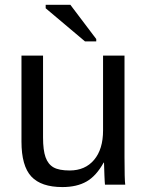

<svg xmlns="http://www.w3.org/2000/svg" viewBox="-20 -756 596 786"><path d="M156.2 -528.3V-193.4Q156.2 -141.1 166.5 -112.3Q176.8 -83.5 199.2 -70.8Q221.7 -58.1 265.1 -58.1Q328.6 -58.1 365.2 -101.6Q401.9 -145 401.9 -222.2V-528.3H489.7V-112.8Q489.7 -20.5 492.7 0H409.7Q409.2 -2.4 408.7 -13.2Q408.2 -23.9 407.5 -37.8Q406.7 -51.8 405.8 -90.3H404.3Q374 -35.6 334.2 -12.9Q294.4 9.8 235.4 9.8Q148.4 9.8 108.2 -33.4Q67.9 -76.7 67.9 -176.3V-528.3ZM328.1 -586.4 167 -722.2V-736.3H268.1L374 -596.2V-586.4Z"/></svg>

Font: Liberation Sans
Style: Regular
Weight: 400
Designer: Steve Matteson
Foundry: Ascender Corporation
Version: Version 2.00.1